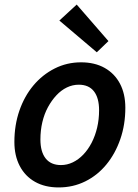

<svg xmlns="http://www.w3.org/2000/svg" viewBox="-20 -808 604 841"><path d="M237 13Q177 13 133.5 -11.5Q90 -36 66.5 -81Q43 -126 43 -186Q43 -260 65 -323.5Q87 -387 126.5 -434Q166 -481 219.5 -508Q273 -535 335 -535Q395 -535 438.5 -510.5Q482 -486 505.5 -441.5Q529 -397 529 -336Q529 -262 507 -198.5Q485 -135 446 -87.5Q407 -40 353.5 -13.5Q300 13 237 13ZM247 -85Q274 -85 299 -97Q324 -109 345 -131Q366 -153 381.5 -183Q397 -213 405.5 -249Q414 -285 414 -325Q414 -379 391.5 -408Q369 -437 325 -437Q298 -437 273 -425Q248 -413 227 -390.5Q206 -368 190 -338.5Q174 -309 165.5 -273Q157 -237 157 -197Q157 -143 180 -114Q203 -85 247 -85ZM404 -579 240 -718 316 -788 455 -628Z"/></svg>

Font: Ubuntu Sans SemiBold
Style: Italic
Weight: 600
Italic angle: -13.5°
Designer: Dalton Maag Ltd
Foundry: Dalton Maag Ltd
Version: Version 1.006